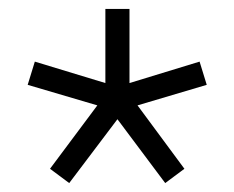

<svg xmlns="http://www.w3.org/2000/svg" viewBox="-20 -740 525 430"><path d="M243 -473 135 -330 92 -362 198 -504 42 -550 58 -602 216 -554V-720H270V-554L427 -602L443 -550L288 -504L393 -362L350 -330Z"/></svg>

Font: Aspekta 300
Style: Regular
Weight: 300
Designer: Ivo Dolenc
Version: Version 2.000